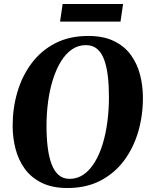

<svg xmlns="http://www.w3.org/2000/svg" viewBox="-20 -933 752 964"><path d="M318.5 11Q243 11 190.2 -14.8Q137.5 -40.5 105.2 -84.5Q73 -128.5 58.2 -184.8Q43.5 -241 43.5 -302Q43.5 -389.5 67 -470Q90.5 -550.5 137.8 -614.2Q185 -678 256.2 -715.2Q327.5 -752.5 423 -752.5Q499 -752.5 551.8 -727Q604.5 -701.5 636.5 -657.8Q668.5 -614 683 -558.5Q697.5 -503 697.5 -443Q698 -355 674.5 -273.5Q651 -192 603.8 -128Q556.5 -64 485.2 -26.5Q414 11 318.5 11ZM330 -35Q368.5 -35 399.8 -56.8Q431 -78.5 455 -117.5Q479 -156.5 495 -208.2Q511 -260 519 -320.8Q527 -381.5 527 -446Q527 -502.5 521.5 -550Q516 -597.5 503.2 -632.8Q490.5 -668 468 -687.2Q445.5 -706.5 411 -706.5Q372.5 -706.5 341 -684.8Q309.5 -663 285.8 -624.2Q262 -585.5 245.8 -534Q229.5 -482.5 221.5 -422.8Q213.5 -363 213.5 -299.5Q213.5 -242 219.5 -193.5Q225.5 -145 238.8 -109.5Q252 -74 274.2 -54.5Q296.5 -35 330 -35ZM294.5 -913H598L585 -824.5H281.5Z"/></svg>

Font: Merriweather 72pt ExtraBold
Style: Italic
Weight: 800
Italic angle: -7.8°
Version: Version 2.101